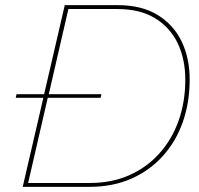

<svg xmlns="http://www.w3.org/2000/svg" viewBox="-20 -724 770 744"><path d="M68 0 148 -345H41L44 -359H151L231 -704H438Q528 -704 590 -666.5Q652 -629 683.5 -564Q715 -499 715 -416Q715 -327 688.5 -251.5Q662 -176 611 -119.5Q560 -63 488.5 -31.5Q417 0 327 0ZM89 -15H328Q414 -15 482 -45.5Q550 -76 598.5 -130.5Q647 -185 672.5 -257.5Q698 -330 698 -415Q698 -494 669 -555.5Q640 -617 581.5 -653Q523 -689 435 -689H245L169 -359H373L370 -345H165Z"/></svg>

Font: Prodigy Sans Thin
Style: Italic
Weight: 100
Italic angle: -13°
Designer: Wei Huang
Foundry: Wei Huang
Version: Version 1.003; ttfautohint (v1.8.3)